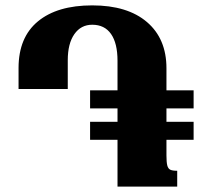

<svg xmlns="http://www.w3.org/2000/svg" viewBox="-20 -694 761 714"><path d="M599 -291V-241H700V-174H599V-116Q599 -91 602 -79Q605 -67 613 -63Q621 -59 639 -59V0H417V-174H315V-241H417V-291H315V-358H417V-468Q417 -533 393 -567.5Q369 -602 323 -602Q281 -602 256.5 -567Q232 -532 232 -470V-363H49V-441Q49 -555 121 -614.5Q193 -674 323 -674Q454 -674 526.5 -612Q599 -550 599 -440V-358H700V-291Z"/></svg>

Font: Noto Serif Armenian Black Narrow
Style: Regular
Weight: 900
Width: 4
Designer: Monotype Design team
Foundry: Monotype Imaging Inc.
Version: Version 1.000